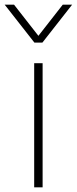

<svg xmlns="http://www.w3.org/2000/svg" viewBox="-68 -800 328 820"><path d="M113 -618H79L-48 -780H-8L96 -647L200 -780H240ZM114 0H78V-530H114Z"/></svg>

Font: Tanohe Sans ExtraLight
Style: Regular
Weight: 250
Designer: Village Type and Design LLC & Cristiano Sobral
Foundry: Cooper Hewitt Smithsonian Design Museum
Version: Version 1.00;May 30, 2020;FontCreator 12.0.0.2522 64-bit; tt